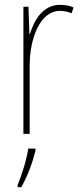

<svg xmlns="http://www.w3.org/2000/svg" viewBox="-20 -555 336 796"><path d="M229 -535C157 -535 121 -470 104 -414H102L98 -527H77V0H103V-283C103 -394 145 -510 229 -510C248 -510 264 -505 277 -500L285 -524C268 -532 248 -535 229 -535ZM127 70V61H97C92 102 68 178 53 212V221H68C95 175 115 118 127 70Z"/></svg>

Font: Noto Sans Thai Looped Condensed Thin
Style: Regular
Weight: 100
Width: 3
Designer: Sasikarn Vongin, Ben Mitchell
Foundry: The Fontpad Ltd
Version: Version 1.001